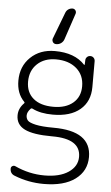

<svg xmlns="http://www.w3.org/2000/svg" viewBox="-65 -849 637 1098"><g transform="rotate(5 253.5 -300.0)"><path d="M88.9 -368.2Q88.9 -306.6 129.9 -272Q170.9 -237.3 245.1 -237.3Q316.4 -237.3 357.9 -272.5Q399.4 -307.6 399.4 -368.2Q399.4 -432.6 355 -470.7Q310.5 -508.8 237.3 -508.8Q170.9 -508.8 129.9 -470.2Q88.9 -431.6 88.9 -368.2ZM417 35.2Q417 -68.4 254.9 -68.4Q253.9 -68.4 252 -68.4Q144.5 -68.4 95.2 -92.8Q45.9 -117.2 45.9 -170.9Q45.9 -210.9 77.1 -242.2Q82 -247.1 76.2 -252Q33.2 -295.9 33.2 -369.1Q33.2 -451.2 87.4 -503.4Q141.6 -555.7 226.6 -555.7Q340.8 -555.7 399.4 -492.2Q400.4 -491.2 401.9 -491.7Q403.3 -492.2 403.3 -494.1L404.3 -518.6Q404.3 -529.3 412.1 -537.1Q419.9 -544.9 431.2 -544.9Q442.4 -544.9 450.2 -537.1Q458 -529.3 458 -517.6V-369.1Q458 -286.1 402.3 -239.3Q346.7 -192.4 246.1 -192.4Q174.8 -192.4 128.9 -215.8Q122.1 -219.7 117.2 -214.8Q97.7 -194.3 97.7 -174.8Q97.7 -158.2 107.4 -146.5Q117.2 -134.8 153.8 -126.5Q190.4 -118.2 256.8 -118.2Q473.6 -118.2 473.6 31.2Q473.6 111.3 409.2 159.2Q344.7 207 228.5 207Q140.6 207 59.6 174.8Q33.2 165 33.2 135.7Q33.2 126 41.5 121.1Q49.8 116.2 58.6 120.1Q140.6 158.2 228.5 158.2Q315.4 158.2 366.2 124Q417 89.8 417 35.2ZM306.6 -806.6Q316.4 -806.6 323.2 -797.9Q327.1 -792 327.1 -786.1Q327.1 -783.2 326.2 -779.3L275.4 -627.9Q270.5 -613.3 258.3 -604.5Q246.1 -595.7 230.5 -595.7Q217.8 -595.7 210.9 -605.5Q207 -612.3 207 -619.1Q207 -623 209 -627.9L266.6 -779.3Q271.5 -792 282.2 -799.3Q293 -806.6 306.6 -806.6Z"/></g></svg>

Font: Gen Jyuu Gothic P Light
Style: Regular
Weight: 200
Designer: [Source Han Sans]
Ryoko NISHIZUKA  (kana & ideographs); Paul D. Hunt (Latin, Greek & Cyrillic); Wenlong ZHANG  (bopomofo
Version: Version 1.002.20150607